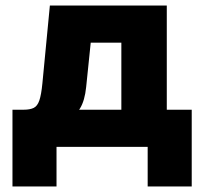

<svg xmlns="http://www.w3.org/2000/svg" viewBox="-20 -530 732 693"><path d="M56 -88V-134H66Q88 -134 101.5 -140.5Q115 -147 122 -167.5Q129 -188 133 -229L160 -510H582V-110H418V-488L535 -376H191L319 -488L291 -216Q286 -167 269 -139Q252 -111 217 -99.5Q182 -88 122 -88ZM25 143V-134H672V143H513V-82L594 0H128L184 -82V143Z"/></svg>

Font: Wix Madefor Display ExtraBold
Style: Regular
Weight: 800
Designer: Dalton Maag Ltd
Foundry: Dalton Maag Ltd
Version: Version 3.100